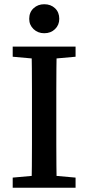

<svg xmlns="http://www.w3.org/2000/svg" viewBox="-20 -887 417 907"><path d="M40 0V-48L174 -60H203L337 -48V0ZM129 0Q130 -51 130.5 -102Q131 -153 131 -205.5Q131 -258 131 -310V-357Q131 -409 131 -460.5Q131 -512 130.5 -564Q130 -616 129 -667H248Q247 -617 246.5 -565Q246 -513 246 -461.5Q246 -410 246 -357V-310Q246 -259 246 -207Q246 -155 246.5 -103.5Q247 -52 248 0ZM40 -619V-667H337V-619L203 -607H174ZM189 -730Q159 -730 138.5 -749.5Q118 -769 118 -798Q118 -829 138.5 -848Q159 -867 189 -867Q220 -867 240 -848Q260 -829 260 -798Q260 -769 240 -749.5Q220 -730 189 -730Z"/></svg>

Font: Source Serif 4 18pt Medium
Style: Regular
Weight: 500
Designer: Frank Grießhammer
Foundry: Adobe Systems Incorporated
Version: Version 4.004;hotconv 1.0.116;makeotfexe 2.5.65601